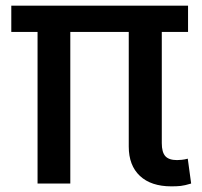

<svg xmlns="http://www.w3.org/2000/svg" viewBox="-20 -650 717 680"><path d="M436 -537H229V0H113V-537H20V-630H646V-537H553V-143Q553 -111 565.5 -97Q578 -83 607 -83Q613 -83 623.5 -84Q634 -85 645 -88L657 0Q634 7 620 8.5Q606 10 587 10Q515 10 475.5 -27Q436 -64 436 -131Z"/></svg>

Font: Mukta Malar SemiBold
Style: Regular
Weight: 600
Designer: Aadarsh Rajan, Girish Dalvi, Yashodeep Gholap
Foundry: Ek Type
Version: Version 2.538;PS 1.000;hotconv 16.6.51;makeotf.lib2.5.65220;